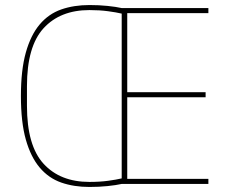

<svg xmlns="http://www.w3.org/2000/svg" viewBox="-20 -730 912 762"><path d="M463 0Q441 5 407 8.5Q373 12 335 12Q273 12 223 -5.5Q173 -23 137.5 -65Q102 -107 82.5 -176Q63 -245 63 -349Q63 -452 82.5 -521.5Q102 -591 137.5 -633Q173 -675 223 -692.5Q273 -710 335 -710Q373 -710 407 -706.5Q441 -703 463 -698H807V-678H485V-364H796V-344H485V-20H807V0ZM87 -310Q87 -152 153 -80Q219 -8 335 -8Q376 -8 409 -12.5Q442 -17 463 -22V-676Q442 -681 408.5 -685.5Q375 -690 335 -690Q219 -690 153 -618Q87 -546 87 -388Z"/></svg>

Font: IBM Plex Sans Condensed Thin
Style: Regular
Weight: 100
Width: 3
Designer: Mike Abbink, Paul van der Laan, Pieter van Rosmalen
Foundry: Bold Monday
Version: Version 1.3